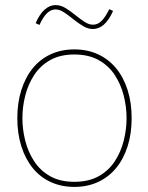

<svg xmlns="http://www.w3.org/2000/svg" viewBox="-20 -724 582 754"><path d="M272 10Q221 10 179.5 -9Q138 -28 109 -63.5Q80 -99 64 -149Q48 -199 48 -260Q48 -321 64 -371Q80 -421 109 -456.5Q138 -492 179.5 -511Q221 -530 272 -530Q323 -530 364.5 -511Q406 -492 435.5 -456.5Q465 -421 481 -371Q497 -321 497 -260Q497 -199 481 -149Q465 -99 435.5 -63.5Q406 -28 364.5 -9Q323 10 272 10ZM272 -10Q328 -10 367.5 -32Q407 -54 431 -91Q455 -128 466 -172Q477 -216 477 -260Q477 -304 466 -348Q455 -392 431 -429Q407 -466 367.5 -488Q328 -510 272 -510Q216 -510 177 -488Q138 -466 114 -429Q90 -392 79 -348Q68 -304 68 -260Q68 -216 79 -172Q90 -128 114 -91Q138 -54 177 -32Q216 -10 272 -10ZM409 -688 424 -681Q408 -645 388 -627.5Q368 -610 345 -610Q326 -610 306.5 -621.5Q287 -633 268 -648.5Q249 -664 231.5 -675.5Q214 -687 198 -687Q180 -687 164.5 -672Q149 -657 135 -626L120 -633Q135 -668 155 -686Q175 -704 198 -704Q218 -704 237 -692.5Q256 -681 275 -665.5Q294 -650 311.5 -638.5Q329 -627 345 -627Q364 -627 379 -642Q394 -657 409 -688Z"/></svg>

Font: Murecho Thin Thin
Style: Regular
Weight: 250
Version: Version 1.010